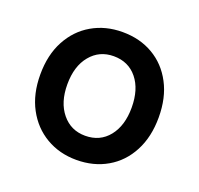

<svg xmlns="http://www.w3.org/2000/svg" viewBox="-97 -617 762 734"><g transform="rotate(20 283.5 -250.0)"><path d="M283.3 10Q214.2 10 159.6 -22.1Q105 -54.2 73.8 -112.5Q42.5 -170.8 42.5 -250Q42.5 -330 73.8 -388.3Q105 -446.7 159.6 -478.3Q214.2 -510 283.3 -510Q354.2 -510 408.3 -478.3Q462.5 -446.7 493.3 -388.3Q524.2 -330 524.2 -250Q524.2 -170.8 493.3 -112.1Q462.5 -53.3 407.9 -21.7Q353.3 10 283.3 10ZM283.3 -88.3Q343.3 -88.3 378.8 -132.5Q414.2 -176.7 414.2 -250Q414.2 -324.2 378.8 -367.9Q343.3 -411.7 283.3 -411.7Q225 -411.7 188.8 -367.9Q152.5 -324.2 152.5 -250Q152.5 -176.7 188.8 -132.5Q225 -88.3 283.3 -88.3Z"/></g></svg>

Font: Funnel Sans Light Medium
Style: Regular
Weight: 500
Version: Version 1.000